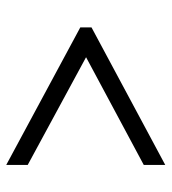

<svg xmlns="http://www.w3.org/2000/svg" viewBox="12 -658 536 599"><g transform="rotate(-90 279.5 -358.0)"><path d="M65 -110 494 -340V-375L65 -606V-539L401 -357L65 -177Z"/></g></svg>

Font: Noto Nastaliq Urdu
Style: Regular
Weight: 400
Designer: Monotype Design Team (Patrick Giasson: type design, Kamal Mansour: OpenType code, Glenda Bellarosa). Updated by Simon Co
Foundry: Monotype Imaging Inc., Simon Cozens
Version: Version 3.009